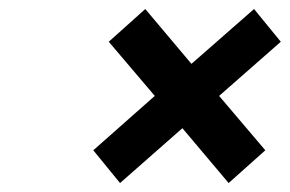

<svg xmlns="http://www.w3.org/2000/svg" viewBox="-20 -538 640 424"><path d="M186 -206.1 321.8 -326.2 220.2 -445.8 300.8 -518.1 402.8 -397 541 -518.1 600.1 -445.8 463.9 -326.2 565.9 -206.1 484.9 -133.8 382.8 -254.9 245.1 -133.8Z"/></svg>

Font: Trueno SemiBold
Style: Italic
Weight: 600
Designer: Julieta Ulanovsky
Foundry: Julieta Ulanovsky
Version: Version 3.001b | FøM Fix